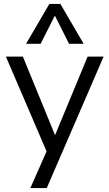

<svg xmlns="http://www.w3.org/2000/svg" viewBox="-20 -773 554 973"><path d="M424 -486H505L217 180H134L216 -6L10 -486H96L259 -88ZM186 -551H112L230 -753H286L404 -551H330L258 -694Z"/></svg>

Font: wassup Sans
Style: Regular
Weight: 400
Version: Version 2.001